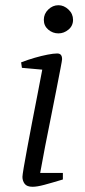

<svg xmlns="http://www.w3.org/2000/svg" viewBox="-20 -707 327 736"><path d="M105 9Q83 9 74.5 -2.5Q66 -14 66 -29Q66 -35 71 -65Q76 -95 84.5 -140Q93 -185 103 -238Q113 -291 123.5 -343.5Q134 -396 142 -440L64 -447L61 -468Q87 -478 113 -485.5Q139 -493 162 -497.5Q185 -502 199 -502Q209 -502 213.5 -496.5Q218 -491 218 -480Q218 -476 212 -445Q206 -414 196.5 -365Q187 -316 175.5 -259Q164 -202 153 -146Q142 -90 134 -44H221V-19Q178 -6 150 1.5Q122 9 105 9ZM204 -579Q182 -579 165 -593.5Q148 -608 148 -631Q148 -654 165 -670.5Q182 -687 204 -687Q225 -687 242.5 -670.5Q260 -654 260 -631Q260 -608 242.5 -593.5Q225 -579 204 -579Z"/></svg>

Font: Manuale Light
Style: Italic
Weight: 300
Italic angle: -11°
Version: Version 1.002